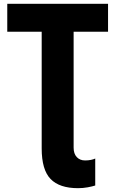

<svg xmlns="http://www.w3.org/2000/svg" viewBox="-20 -734 603 1004"><path d="M388 250Q291 250 244.5 202Q198 154 198 42V-568H18V-714H545V-568H365V38Q365 70 381.5 87.5Q398 105 425 105Q442 105 456 102Q470 99 478 95V236Q463 241 438.5 245.5Q414 250 388 250Z"/></svg>

Font: Noto Sans Mono SemiCondensed Black
Style: Regular
Weight: 900
Width: 4
Designer: Monotype Design Team
Foundry: Monotype Imaging Inc.
Version: Version 2.014; ttfautohint (v1.8.4.7-5d5b)